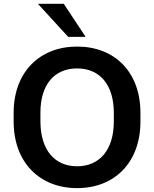

<svg xmlns="http://www.w3.org/2000/svg" viewBox="-20 -973 806 1004"><path d="M383.3 10.7C578.6 10.7 714.4 -122.6 714.4 -337.9V-382.8C714.4 -596.7 579.1 -729.5 383.3 -729.5C187.5 -729.5 51.3 -596.2 51.3 -382.8V-337.9C51.3 -123.5 187.5 10.7 383.3 10.7ZM383.3 -103.5C266.1 -103.5 191.9 -188 191.4 -337.9V-382.8C190.9 -532.2 265.6 -615.2 383.3 -615.2C500.5 -615.2 575.2 -531.2 575.2 -382.8V-337.9C575.2 -188.5 500 -103.5 383.3 -103.5ZM427.7 -780.3 313.5 -953.1H178.2L336.4 -780.3Z"/></svg>

Font: Winston SemiBold
Style: Regular
Weight: 600
Designer: Vernon Adams, Kim Jin-seong, David Berlow, Cristiano Sobral
Foundry: The Winston Project Authors
Version: Version 3.004